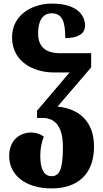

<svg xmlns="http://www.w3.org/2000/svg" viewBox="-20 -794 574 1068"><path d="M267 254C408 254 503 179 503 21C503 -120 418 -190 300 -201L487 -419V-498H317C236 -498 192 -531 192 -609C192 -679 218 -720 267 -720C328 -720 343 -671 343 -582C407 -582 453 -602 453 -652C453 -714 402 -774 269 -774C156 -774 47 -709 47 -587C47 -442 179 -391 278 -391H367L186 -178V-138H217C291 -138 330 -84 330 23C330 148 311 186 267 186C221 186 204 140 204 73C204 27 213 -6 224 -34C205 -48 180 -57 154 -57C91 -57 31 -15 31 74C31 178 119 254 267 254Z"/></svg>

Font: Noto Serif Georgian Condensed Black
Style: Regular
Weight: 900
Width: 3
Designer: Monotype Design Team, Akaki Razmadze
Foundry: Google LLC
Version: Version 2.003